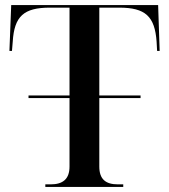

<svg xmlns="http://www.w3.org/2000/svg" viewBox="-20 -734 664 754"><path d="M158 0H464V-10H443C395 -10 370 -30 370 -80V-349H532V-359H370V-704H448C551 -704 588 -670 595 -570L597 -534H607L601 -714H24L17 -534H27L30 -570C36 -670 73 -704 176 -704H253V-359H92V-349H253V-80C253 -30 226 -10 179 -10H158Z"/></svg>

Font: Noto Serif Display Medium
Style: Regular
Weight: 500
Designer: Monotype Design Team
Foundry: Monotype Imaging Inc.
Version: Version 2.009